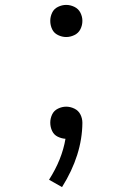

<svg xmlns="http://www.w3.org/2000/svg" viewBox="-20 -558 540 783"><path d="M233 205 180 175Q233 92 247 8Q231 7 215.5 -0.5Q200 -8 192.5 -24Q185 -40 185 -58Q185 -75 192.5 -91Q200 -107 216.5 -115Q233 -123 250 -123Q267 -123 283.5 -115Q300 -107 308 -91Q316 -75 316 -57Q315 74 233 205ZM250 -407Q233 -407 216.5 -415Q200 -423 192.5 -439Q185 -455 185 -473Q185 -490 192.5 -506Q200 -522 216.5 -530Q233 -538 250 -538Q267 -538 283.5 -530Q300 -522 308 -506Q316 -490 316 -473Q316 -455 308 -439Q300 -423 283.5 -415Q267 -407 250 -407Z"/></svg>

Font: Iosevka SS01 Light
Style: Regular
Weight: 300
Monospace: yes
Designer: Belleve Invis
Foundry: Belleve Invis
Version: 2.3.3; ttfautohint (v1.8.3)